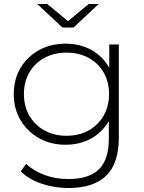

<svg xmlns="http://www.w3.org/2000/svg" viewBox="-20 -745 722 963"><path d="M323 198Q252 198 188 176Q124 154 84 115L111 77Q150 113 204.5 133Q259 153 322 153Q427 153 476.5 104Q526 55 526 -50V-195L536 -273L528 -351V-522H576V-56Q576 75 512.5 136.5Q449 198 323 198ZM309 -19Q235 -19 176.5 -51.5Q118 -84 83.5 -141.5Q49 -199 49 -273Q49 -348 83.5 -405Q118 -462 176.5 -494Q235 -526 309 -526Q380 -526 436.5 -495.5Q493 -465 526 -408.5Q559 -352 559 -273Q559 -195 526 -138Q493 -81 436.5 -50Q380 -19 309 -19ZM313 -64Q376 -64 424 -90.5Q472 -117 499.5 -164.5Q527 -212 527 -273Q527 -335 499.5 -382Q472 -429 424 -455Q376 -481 313 -481Q252 -481 203.5 -455Q155 -429 127.5 -382Q100 -335 100 -273Q100 -212 127.5 -164.5Q155 -117 203.5 -90.5Q252 -64 313 -64ZM293 -607 167 -725H217L339 -624H303L425 -725H475L349 -607Z"/></svg>

Font: Modern
Style: Regular
Weight: 300
Designer: Julieta Ulanovsky
Foundry: Julieta Ulanovsky
Version: Version 8.000